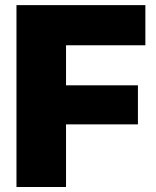

<svg xmlns="http://www.w3.org/2000/svg" viewBox="-20 -748 626 768"><path d="M45.9 0V-727.5H561.5V-566.9H244.1V-406.7H531.7V-250.5H244.1V0Z"/></svg>

Font: Inter 16pt Black
Style: Regular
Weight: 900
Version: Version 4.001;git-66647c0bb